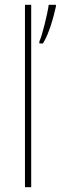

<svg xmlns="http://www.w3.org/2000/svg" viewBox="-20 -780 253 800"><path d="M110 0V-760H84V0ZM213 -753V-760H183C178 -723 156 -632 144 -607V-599H159C184 -639 203 -707 213 -753Z"/></svg>

Font: Noto Sans Arabic UI SmCn Th
Style: Regular
Weight: 100
Width: 4
Designer: Monotype Design Team, Nadine Chahine and Nizar Qandah
Foundry: Monotype Imaging Inc.
Version: Version 2.010